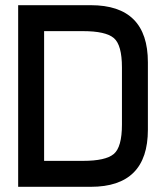

<svg xmlns="http://www.w3.org/2000/svg" viewBox="-20 -720 640 740"><path d="M330 0Q550 0 550 -220V-350H450V-240Q450 -153 418.5 -126.5Q387 -100 300 -100H110V0ZM330 -700H110V-600H300Q387 -600 418.5 -573.5Q450 -547 450 -460V-350H550V-480Q550 -700 330 -700ZM150 0V-700H50V0Z"/></svg>

Font: Millimetre
Style: Regular
Weight: 500
Designer: Jérémy Landes
Version: Version 1.0